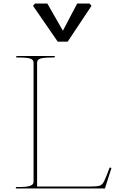

<svg xmlns="http://www.w3.org/2000/svg" viewBox="-20 -1067 711 1087"><path d="M170 -38V-712Q170 -732 145 -737Q120 -742 70 -742L74 -750H290V-742Q239 -742 214.5 -737Q190 -732 190 -712V-11H492Q531 -11 545 -16Q559 -21 569 -40Q579 -59 601 -119L611 -116L574 0H70V-8Q103 -8 123 -9.5Q143 -11 156.5 -17.5Q170 -24 170 -38ZM167 -1034 178 -1047H248L336 -893L417 -1047H487L498 -1034L363 -831H307Z"/></svg>

Font: TMT Limkin
Style: Regular
Weight: 400
Designer: Gabriel Drozdov
Version: Version 1.000;Glyphs 3.1.2 (3151)